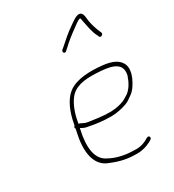

<svg xmlns="http://www.w3.org/2000/svg" viewBox="-169 -796 802 885"><g transform="rotate(-30 232.0 -353.5)"><path d="M252.1 -581 263.4 -591C286.5 -613.4 314.2 -634.8 341 -654C347.1 -657.9 372.2 -679 381.8 -679C383.8 -679 384.7 -678.7 384.5 -678C386.1 -673.3 387.2 -668 387.8 -662C394.5 -630.7 399 -597.7 413.1 -572L417 -563C421.2 -552.3 441.1 -563.3 435.5 -574L431.6 -583C423.1 -602.6 415.9 -624.8 411.6 -648C408 -667.2 411.7 -699 386.4 -699C370.7 -699 344 -678 332.2 -670C303.5 -650.7 276.6 -626.5 251.4 -604L240.4 -595C230.6 -585.1 241.3 -571 252.1 -581ZM133.7 -263 135.8 -272C142.5 -311.8 156.9 -350.2 175.8 -376C204.9 -418 256.5 -425.8 317.7 -423C385.3 -419.9 457.3 -412.8 441 -342C430.1 -310.2 416.8 -286.6 395.1 -269L378.8 -259C357.4 -244 319 -236 287 -236C245.7 -236 211.4 -242.1 176 -247C155.7 -250.2 150.7 -257.8 133.7 -263ZM111.5 -249 108.5 -236C86.9 -142.5 96.7 -67.2 156 -39C192.7 -23.5 235.3 -8 289.8 -8C320.9 -5.7 351.1 -14.4 373 -26L383.4 -32C396.3 -40.2 388.4 -55.5 375.3 -49C354.4 -35.6 327.6 -25.1 296.5 -28C245 -28 200.1 -40.1 168.4 -58C114.9 -82.6 109.3 -152.7 128.5 -236L129.9 -242C141.5 -235.5 149 -230.4 168.6 -228C202.7 -220.9 240.6 -216 282.9 -216C312 -216 343.7 -223.3 367.6 -232C380.7 -236.8 392.9 -246.5 403.6 -254C426.4 -268.6 441.8 -294.2 454.3 -322L460.5 -340C464.6 -357.6 465.6 -371.4 461.3 -384.5C449.4 -419.9 413.2 -434.8 364.6 -440C297.9 -446.8 229.1 -445 185.1 -412C148.8 -384.5 125.4 -328.4 115.6 -271L114 -264C108.6 -259.6 107.6 -254.1 111.5 -249Z"/></g></svg>

Font: HoneyBee
Style: UltLitIt
Weight: 100
Foundry: Cannot Into Space Fonts
Version: Version 0.89